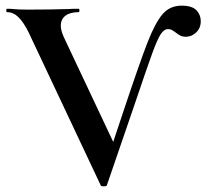

<svg xmlns="http://www.w3.org/2000/svg" viewBox="-20 -656 730 679"><path d="M5 -613Q2 -613 2 -619Q2 -625 5 -625Q20 -625 26 -624Q46 -622 78 -622Q162 -622 220 -624Q235 -625 258 -625Q261 -625 261 -619Q261 -613 258 -613Q228 -613 211.5 -600.5Q195 -588 195 -565Q195 -548 206 -524L389 -136L347 -54L413 -252Q474 -435 501.5 -505.5Q529 -576 555 -606Q581 -636 622 -636Q659 -636 674.5 -620Q690 -604 690 -581Q690 -557 674 -541.5Q658 -526 637 -526Q626 -526 618 -530Q610 -534 600 -542Q598 -543 591 -548Q584 -553 574 -553Q560 -553 548 -534.5Q536 -516 517.5 -465Q499 -414 451 -272L358 -1Q357 3 347 3Q337 3 336 -1L81 -542Q63 -578 45 -595.5Q27 -613 5 -613Z"/></svg>

Font: Cormorant Garamond
Style: Bold
Weight: 700
Designer: Christian Thalmann (Catharsis Fonts)
Foundry: Catharsis Fonts
Version: Version 4.000